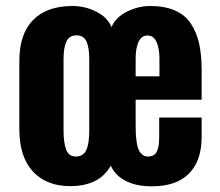

<svg xmlns="http://www.w3.org/2000/svg" viewBox="-20 -618 744 649"><path d="M438.5 -359.9H519V-419.9Q519 -453.6 509.3 -475.8Q499.5 -498 478.5 -498Q458 -498 448.2 -476.3Q438.5 -454.6 438.5 -419.9ZM236.3 -88.9Q261.2 -88.9 271.5 -110.4Q281.7 -131.8 281.7 -177.7V-418Q281.7 -457.5 272.2 -478Q262.7 -498.5 238.3 -498.5Q214.4 -498.5 204.6 -478Q194.8 -457.5 194.8 -418V-178.2Q194.8 -135.7 203.6 -112.3Q212.4 -88.9 236.3 -88.9ZM217.3 11.2Q137.2 11.2 91.3 -38.3Q45.4 -87.9 45.4 -181.2V-412.6Q45.4 -502.9 91.8 -550.3Q138.2 -597.7 225.1 -597.7Q267.6 -597.7 305.4 -578.6Q343.3 -559.6 356.9 -526.4Q371.1 -559.6 408.9 -578.6Q446.8 -597.7 488.3 -597.7Q537.1 -597.7 571.5 -582.5Q606 -567.4 625.2 -538.1Q644.5 -508.8 653.1 -470.7Q661.6 -432.6 661.6 -381.8V-280.8H438.5V-199.2Q438.5 -180.7 439 -168.5Q439.5 -156.2 441.7 -139.9Q443.8 -123.5 447.8 -113.8Q451.7 -104 459.5 -96.7Q467.3 -89.4 478 -88.9Q478.5 -88.9 479.5 -88.9Q501 -88.9 509.3 -104Q518.1 -119.6 518.1 -154.8V-220.7H661.6V-155.3Q661.6 -73.2 617.7 -30.3Q575.2 11.7 494.1 11.7Q491.2 11.7 488.8 11.7Q438.5 11.2 403.8 -7.1Q369.1 -25.4 354.5 -58.1Q315.9 11.2 217.3 11.2Z"/></svg>

Font: Oswald
Style: DemiBold
Weight: 600
Designer: Vernon Adams
Foundry: Vernon Adams
Version: 3.0; ttfautohint (v0.95) -l 8 -r 50 -G 200 -x 0 -w "G" -W -c